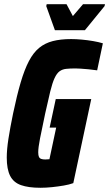

<svg xmlns="http://www.w3.org/2000/svg" viewBox="-20 -881 517 909"><path d="M171 8Q115 8 79.5 -4.5Q44 -17 28 -48.5Q12 -80 12 -135Q12 -173 20 -224.5Q28 -276 42 -344Q60 -430 78 -491Q96 -552 117 -592Q138 -632 165.5 -654.5Q193 -677 230 -686.5Q267 -696 317 -696Q340 -696 367.5 -693.5Q395 -691 421 -686.5Q447 -682 467 -676L440 -548Q420 -551 399 -553Q378 -555 361.5 -556Q345 -557 337 -557Q311 -557 293 -555Q275 -553 262 -543.5Q249 -534 238.5 -511.5Q228 -489 218 -448.5Q208 -408 194 -344Q178 -269 169.5 -225.5Q161 -182 161 -160Q161 -145 164.5 -138Q168 -131 175.5 -128.5Q183 -126 194 -126Q200 -126 204 -126.5Q208 -127 210.5 -127Q213 -127 214 -127L246 -277H215L244 -412H412L327 -14Q308 -7 281.5 -2.5Q255 2 226.5 5Q198 8 171 8ZM240 -738 199 -852 201 -861H295L325 -805L373 -861H477L475 -852L382 -738Z"/></svg>

Font: Saira Condensed Black
Style: Italic
Weight: 900
Width: 3
Italic angle: -12°
Designer: Hector Gatti with collaboration of the Omnibus-Type team
Foundry: Omnibus-Type
Version: Version 1.101